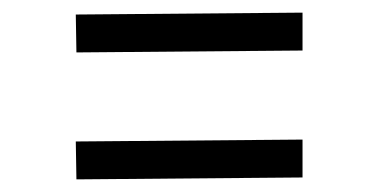

<svg xmlns="http://www.w3.org/2000/svg" viewBox="-20 -520 599 304"><path d="M101 -437 459 -440V-500L100 -497ZM101 -236 459 -239V-299L100 -296Z"/></svg>

Font: Basteleur Moonlight
Style: Regular
Weight: 300
Designer: Keussel
Foundry: Keussel Studio
Version: Version 1.300;Glyphs 3.2 (3192)